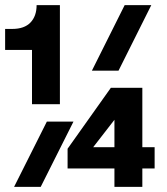

<svg xmlns="http://www.w3.org/2000/svg" viewBox="-33 -730 653 750"><path d="M92 -323V-535H-13V-617H15Q62 -617 86 -642Q110 -667 110 -710H201V-323ZM326 -454 454 -710H558L430 -454ZM22 0 150 -255H254L126 0ZM414 0V-72H231V-149L400 -387H523V-155H571V-72H523V0ZM331 -155H414V-262Z"/></svg>

Font: Geist Mono ExtraBold
Style: Regular
Weight: 800
Monospace: yes
Designer: Basement.studio, Andrés Briganti, Mateo Zaragoza
Foundry: Basement.studio, Vercel, Andrés Briganti, Guido Ferreyra, Mateo Zaragoza
Version: Version 1.500; ttfautohint (v1.8.4.7-5d5b)